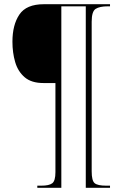

<svg xmlns="http://www.w3.org/2000/svg" viewBox="-20 -780 589 911"><path d="M157 111V101H176Q213 101 228 89.5Q243 78 243 37V-386H186Q129 -386 97 -413.5Q65 -441 52 -485.5Q39 -530 39 -582Q39 -662 72 -711Q105 -760 188 -760H502V-750H491Q453 -750 434 -738Q415 -726 415 -677V33Q415 77 429 89Q443 101 484 101H502V111H387V-750H271V111Z"/></svg>

Font: Noto Serif Display SemiCondensed Thin
Style: Regular
Weight: 100
Width: 4
Designer: Monotype Design Team
Foundry: Monotype Imaging Inc.
Version: Version 2.009